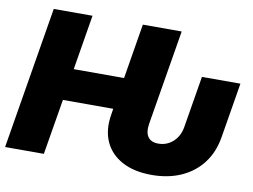

<svg xmlns="http://www.w3.org/2000/svg" viewBox="-79 -843 1276 967"><g transform="rotate(10 559.5 -359.0)"><path d="M751 10.3Q661.1 10.3 599.9 -22.7Q538.6 -55.7 512 -114.7Q485.4 -173.8 498.5 -252.4L503.4 -284.2H246.1L198.7 0H0.5L121.1 -727.5H319.3L272.9 -446.3H530.3L576.7 -727.5H775.4L694.8 -242.2Q687.5 -196.8 703.9 -173.8Q720.2 -150.9 757.3 -150.9Q786.6 -150.9 810.5 -164.1Q834.5 -177.2 850.6 -200.9Q866.7 -224.6 871.6 -254.9L915.5 -520H1112.3L1065.9 -239.7Q1053.2 -161.1 1011 -105.2Q968.8 -49.3 902.3 -19.5Q835.9 10.3 751 10.3Z"/></g></svg>

Font: Inter 18pt Black
Style: Italic
Weight: 900
Italic angle: -9.3988°
Designer: Rasmus Andersson
Foundry: rsms
Version: Version 4.001;git-66647c0bb